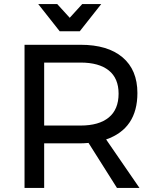

<svg xmlns="http://www.w3.org/2000/svg" viewBox="-20 -919 763 939"><path d="M370 -766H272L167 -899H260L321 -832L382 -899H475ZM662 0H552L413 -220Q389 -218 374 -218H196V0H100V-700H374Q507 -700 579.5 -638.5Q652 -577 652 -464Q652 -290 499 -237ZM196 -305H374Q464 -305 512 -344.5Q560 -384 560 -461Q560 -536 512 -574.5Q464 -613 374 -613H196Z"/></svg>

Font: Montserrat arm
Style: Regular
Weight: 400
Designer: Julieta Ulanovsky
Foundry: Julieta Ulanovsky
Version: Version 6.000;PS 006.000;hotconv 1.0.88;makeotf.lib2.5.64775